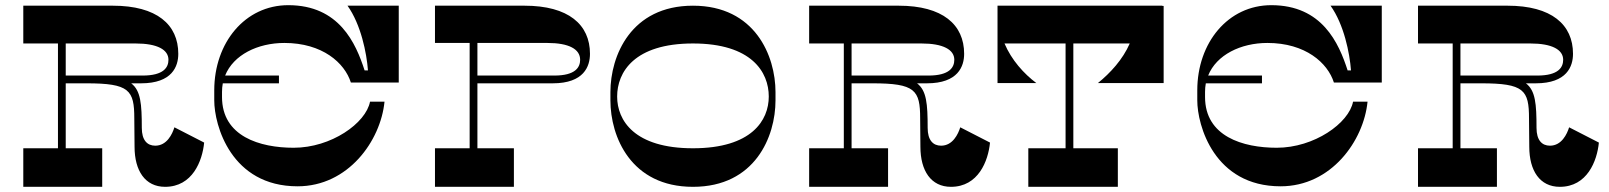

<svg xmlns="http://www.w3.org/2000/svg" viewBox="-20 -722 6218 742"><path d="M654 -230C646 -204 625 -159 580 -159C549 -159 528 -180 528 -228C528 -320 524 -372 487 -400H525C646 -400 669 -466 669 -514C669 -627 586 -700 416 -700H70V-554H204V-149H70V0H375V-149H234V-400H314C480 -400 499 -374 499 -264L500 -155C500 -62 541 0 618 0C724 0 762 -100 769 -171ZM234 -430V-554H504C588 -554 631 -530 631 -491C631 -462 613 -430 531 -430Z M1079 -556C1226 -556 1312 -479 1336 -403H1521V-700H1323C1375 -627 1397 -517 1402 -450H1389C1355 -555 1291 -702 1094 -702C927 -702 808 -557 808 -373V-334C808 -238 873 -2 1130 -2C1326 -2 1451 -178 1466 -329H1410C1394 -246 1260 -151 1115 -151C984 -151 838 -195 838 -347V-367C838 -378 839 -389 841 -400H1058V-430H850C882 -510 976 -556 1079 -556Z M2007 -700H1661V-556H1795V-149H1661V0H1966V-149H1825V-400H2116C2237 -400 2260 -466 2260 -514C2260 -627 2177 -700 2007 -700ZM2122 -430H1825V-556H2095C2179 -556 2222 -532 2222 -491C2222 -462 2204 -430 2122 -430Z M2977 -366C2977 -506 2898 -700 2658 -700C2418 -700 2339 -506 2339 -366V-334C2339 -194 2418 0 2658 0C2898 0 2977 -194 2977 -334ZM2658 -149C2431 -149 2365 -257 2365 -349C2365 -443 2431 -554 2658 -554C2885 -554 2951 -443 2951 -349C2951 -257 2885 -149 2658 -149Z M3691 -230C3683 -204 3662 -159 3617 -159C3586 -159 3565 -180 3565 -228C3565 -320 3561 -372 3524 -400H3562C3683 -400 3706 -466 3706 -514C3706 -627 3623 -700 3453 -700H3107V-554H3241V-149H3107V0H3412V-149H3271V-400H3351C3517 -400 3536 -374 3536 -264L3537 -155C3537 -62 3578 0 3655 0C3761 0 3799 -100 3806 -171ZM3271 -430V-554H3541C3625 -554 3668 -530 3668 -491C3668 -462 3650 -430 3568 -430Z M4223 -401H4477V-699H4472V-700H3835V-401H3985C3937 -437 3889 -490 3862 -554H4098V-149H3954V0H4300V-149H4128V-554H4346C4319 -492 4271 -440 4223 -401Z M4878 -556C5025 -556 5111 -479 5135 -403H5320V-700H5122C5174 -627 5196 -517 5201 -450H5188C5154 -555 5090 -702 4893 -702C4726 -702 4607 -557 4607 -373V-334C4607 -238 4672 -2 4929 -2C5125 -2 5250 -178 5265 -329H5209C5193 -246 5059 -151 4914 -151C4783 -151 4637 -195 4637 -347V-367C4637 -378 4638 -389 4640 -400H4857V-430H4649C4681 -510 4775 -556 4878 -556Z M6044 -230C6036 -204 6015 -159 5970 -159C5939 -159 5918 -180 5918 -228C5918 -320 5914 -372 5877 -400H5915C6036 -400 6059 -466 6059 -514C6059 -627 5976 -700 5806 -700H5460V-554H5594V-149H5460V0H5765V-149H5624V-400H5704C5870 -400 5889 -374 5889 -264L5890 -155C5890 -62 5931 0 6008 0C6114 0 6152 -100 6159 -171ZM5624 -430V-554H5894C5978 -554 6021 -530 6021 -491C6021 -462 6003 -430 5921 -430Z"/></svg>

Font: Space Cowgirl Bold
Style: Regular
Weight: 700
Designer: Valery Marier
Foundry: Valery Marier
Version: Version 1.000;hotconv 1.0.109;makeotfexe 2.5.65596